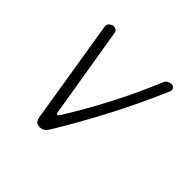

<svg xmlns="http://www.w3.org/2000/svg" viewBox="-142 -717 884 884"><g transform="rotate(45 300.0 -275.0)"><path d="M185 -19 102 -531Q101 -537 103.5 -542.5Q106 -548 110.5 -551.5Q115 -555 120 -557.5Q125 -560 129 -560Q139 -560 146.5 -555.5Q154 -551 155 -541L228 -100Q230 -87 235 -87Q240 -87 248 -100Q312 -203 369 -313Q426 -423 475 -541Q480 -551 489.5 -555.5Q499 -560 509 -560Q513 -560 517 -557.5Q521 -555 524 -551.5Q527 -548 528 -542.5Q529 -537 526 -531Q468 -396 401 -267.5Q334 -139 261 -19Q253 -5 243 2.5Q233 10 218 10Q203 10 195.5 2.5Q188 -5 185 -19Z"/></g></svg>

Font: Maple Mono NL Thin
Style: Italic
Weight: 250
Italic angle: -10°
Monospace: yes
Designer: subframe7536
Version: Version 7.000